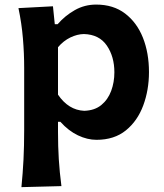

<svg xmlns="http://www.w3.org/2000/svg" viewBox="-20 -582 698 818"><path d="M71.3 215.3Q77.1 156.2 80.1 98.1Q83 40 83 -27.8V-293Q83 -355 77.6 -418.7Q72.3 -482.4 58.6 -547.4L205.6 -555.2L213.4 -479H225.6Q256.8 -515.1 298.6 -538.8Q340.3 -562.5 389.6 -562.5Q462.9 -562.5 512.9 -524.4Q563 -486.3 588.9 -421.4Q614.7 -356.4 614.7 -274.9Q614.7 -198.7 590.3 -132.8Q565.9 -66.9 516.4 -26.6Q466.8 13.7 391.1 13.7Q352.1 13.7 312 -5.4Q272 -24.4 237.3 -63H227.1V-20Q227.1 42 230.5 96.7Q233.9 151.4 241.7 210.9ZM338.9 -109.9Q383.3 -111.3 411.6 -134.5Q439.9 -157.7 453.6 -194.6Q467.3 -231.4 467.3 -273.9Q467.3 -340.8 435.1 -387.9Q402.8 -435.1 337.4 -437Q309.1 -436.5 279.8 -422.4Q250.5 -408.2 227.1 -380.9V-178.7Q272 -112.8 338.9 -109.9Z"/></svg>

Font: Pinar-FD SemiBold
Style: Regular
Weight: 600
Designer: Amin Abedi
Version: Version 2.000